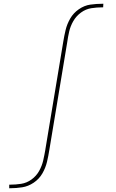

<svg xmlns="http://www.w3.org/2000/svg" viewBox="-20 -795 616 1020"><path d="M29 205H34Q66 205 98 200Q130 195 159 175.5Q188 156 205 126.5Q222 97 229.5 65.5Q237 34 242 2L337 -570Q341 -599 347.5 -627.5Q354 -656 369.5 -683Q385 -710 410.5 -728.5Q436 -747 465.5 -751.5Q495 -756 523 -756H528L529 -775H524Q492 -775 460 -770.5Q428 -766 399 -746Q370 -726 353 -696.5Q336 -667 328.5 -635.5Q321 -604 316 -573L221 -1Q221 -1 221 -1Q221 -1 221 -1V0Q216 29 209.5 57.5Q203 86 188 113Q173 140 147.5 158.5Q122 177 92.5 181.5Q63 186 34 186H29Z"/></svg>

Font: Iosevka Sparkle Thin
Style: Italic
Weight: 100
Italic angle: -9°
Designer: Belleve Invis
Foundry: Belleve Invis
Version: Version 4.5.0; ttfautohint (v1.8.3)